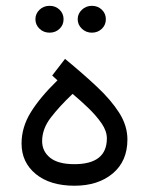

<svg xmlns="http://www.w3.org/2000/svg" viewBox="-20 -624 498 643"><path d="M172.4 -355 154.8 -371.1 197.8 -426.8Q257.3 -377.9 304.4 -333.7Q351.6 -289.6 379.2 -246.3Q406.7 -203.1 406.7 -156.7Q406.7 -84.5 357.7 -43.2Q308.6 -2 229.5 -2Q147.9 -2 100.1 -41Q52.2 -80.1 52.2 -143.6Q52.2 -197.8 83 -247.8Q113.8 -297.9 172.4 -355ZM337.9 -160.6Q337.9 -185.1 320.3 -210.7Q302.7 -236.3 276.4 -261.7Q250 -287.1 223.1 -309.6Q179.2 -268.1 150.1 -230.2Q121.1 -192.4 121.1 -151.4Q121.1 -117.2 147.9 -95.7Q174.8 -74.2 229 -74.2Q337.9 -74.2 337.9 -160.6ZM240.2 -559.6Q240.2 -578.1 254.2 -591.3Q268.1 -604.5 287.6 -604.5Q307.6 -604.5 321 -591.6Q334.5 -578.6 334.5 -559.6Q334.5 -540.5 321 -527.6Q307.6 -514.6 287.6 -514.6Q268.1 -514.6 254.2 -527.8Q240.2 -541 240.2 -559.6ZM98.6 -559.6Q98.6 -578.1 112.3 -591.3Q126 -604.5 146 -604.5Q166 -604.5 179.4 -591.6Q192.9 -578.6 192.9 -559.6Q192.9 -540.5 179.4 -527.6Q166 -514.6 146 -514.6Q126 -514.6 112.3 -527.8Q98.6 -541 98.6 -559.6Z"/></svg>

Font: Vazirmatn RD FD Light
Style: Regular
Weight: 300
Designer: Saber Rastikerdar
Foundry: Saber Rastikerdar
Version: Version 33.003